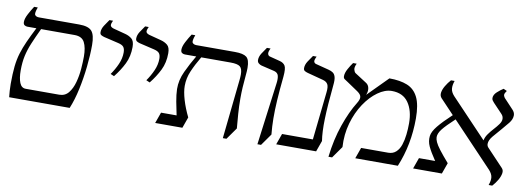

<svg xmlns="http://www.w3.org/2000/svg" viewBox="-52 -886 3305 1203"><g transform="rotate(10 1600.5 -285.0)"><path d="M448 -332Q448 -389 431 -422Q414 -455 367 -455H154Q127 -398 109 -355Q91 -312 82 -271Q73 -230 73 -178Q73 -129 85 -99.5Q97 -70 124 -70H337Q374 -70 396 -97.5Q418 -125 429.5 -167Q441 -209 444.5 -253.5Q448 -298 448 -332ZM384 -525Q443 -525 464.5 -500.5Q486 -476 486 -412Q486 -349 478 -274Q470 -199 454.5 -127Q439 -55 416 0H31Q29 -18 27.5 -40Q26 -62 26 -85Q26 -149 31 -195.5Q36 -242 48 -281Q60 -320 78.5 -361Q97 -402 124 -455H67Q57 -455 48.5 -460.5Q40 -466 40 -481Q40 -502 55.5 -531.5Q71 -561 87 -585H110Q95 -545 103 -535Q111 -525 128 -525Z M602 -537 678 -517Q702 -511 720 -496.5Q738 -482 738 -444Q738 -384 714.5 -336.5Q691 -289 655 -244L632 -254Q656 -288 672.5 -325.5Q689 -363 689 -400Q689 -423 680 -435Q671 -447 645 -453L552 -475Q541 -478 532.5 -483Q524 -488 524 -501Q524 -522 538 -544Q552 -566 566 -585H589Q577 -561 581 -551.5Q585 -542 602 -537Z M829 -537 905 -517Q929 -511 947 -496.5Q965 -482 965 -444Q965 -384 941.5 -336.5Q918 -289 882 -244L859 -254Q883 -288 899.5 -325.5Q916 -363 916 -400Q916 -423 907 -435Q898 -447 872 -453L779 -475Q768 -478 759.5 -483Q751 -488 751 -501Q751 -522 765 -544Q779 -566 793 -585H816Q804 -561 808 -551.5Q812 -542 829 -537Z M960 0 985 -70H1084Q1075 -111 1067 -154.5Q1059 -198 1058 -233Q1057 -290 1083.5 -346.5Q1110 -403 1141 -455H1069Q1059 -455 1050.5 -460.5Q1042 -466 1042 -481Q1042 -502 1057.5 -531.5Q1073 -561 1089 -585H1112Q1097 -545 1105 -535Q1113 -525 1130 -525H1375Q1428 -525 1449 -508.5Q1470 -492 1470 -440Q1470 -419 1467 -390Q1463 -350 1461 -314.5Q1459 -279 1459 -245Q1459 -193 1462.5 -146.5Q1466 -100 1470 -55L1417 20H1394L1434 -358Q1435 -368 1435.5 -376.5Q1436 -385 1436 -392Q1436 -429 1420 -442Q1404 -455 1360 -455H1173Q1142 -403 1122 -356.5Q1102 -310 1102 -261Q1102 -224 1117 -173.5Q1132 -123 1158 -70L1133 0Z M1595 -535 1661 -518Q1685 -512 1695.5 -495Q1706 -478 1701 -425Q1692 -338 1688 -273Q1684 -208 1684.5 -156.5Q1685 -105 1690 -55L1637 20H1614L1666 -378Q1670 -407 1665 -425.5Q1660 -444 1638 -450L1554 -470Q1543 -473 1534.5 -480.5Q1526 -488 1526 -501Q1526 -522 1540 -544Q1554 -566 1568 -585H1591Q1579 -561 1582 -549.5Q1585 -538 1595 -535Z M1888 -539 1973 -517Q1989 -513 2000.5 -505Q2012 -497 2017 -479Q2022 -461 2018 -425Q2005 -294 2002.5 -210Q2000 -126 2009 -70L1984 0H1730L1755 -70H1951L1984 -376Q1988 -411 1979.5 -426.5Q1971 -442 1949 -448L1847 -475Q1836 -478 1827.5 -483Q1819 -488 1819 -501Q1819 -522 1833 -544Q1847 -566 1861 -585H1884Q1872 -561 1875 -551.5Q1878 -542 1888 -539Z M2066 20Q2079 -92 2111.5 -185.5Q2144 -279 2184 -343Q2199 -367 2197.5 -383Q2196 -399 2173 -415L2102 -463Q2092 -470 2083 -475.5Q2074 -481 2074 -494Q2074 -515 2088 -540.5Q2102 -566 2116 -585H2139Q2127 -561 2131 -545.5Q2135 -530 2143 -525L2216 -478Q2233 -468 2237 -447Q2241 -426 2231 -403L2357 -530Q2425 -530 2471 -511.5Q2517 -493 2540.5 -445.5Q2564 -398 2564 -311Q2564 -144 2504 0H2233L2258 -70H2430Q2460 -70 2479.5 -88Q2499 -106 2509 -136Q2519 -166 2523 -202Q2527 -238 2527 -274Q2527 -355 2492 -405Q2457 -455 2386 -455Q2343 -455 2297.5 -422.5Q2252 -390 2215 -334.5Q2178 -279 2157.5 -207Q2137 -135 2142 -55L2089 20Z M3147 -100Q3160 -87 3156.5 -66.5Q3153 -46 3140 -23.5Q3127 -1 3108 20H3085Q3096 -9 3093.5 -30.5Q3091 -52 3071 -74L2810 -349Q2756 -299 2734 -271Q2712 -243 2712 -219Q2712 -206 2720 -188Q2728 -170 2749 -142.5Q2770 -115 2809 -70L2784 0H2601L2626 -70H2729Q2695 -120 2680 -152.5Q2665 -185 2669 -218Q2672 -246 2702 -283Q2732 -320 2788 -372L2700 -465Q2688 -479 2691 -499Q2694 -519 2707.5 -542Q2721 -565 2739 -585H2762Q2752 -557 2754 -535Q2756 -513 2776 -491L3023 -231L3005 -250Q3009 -271 3023.5 -291.5Q3038 -312 3055.5 -331Q3073 -350 3086 -368Q3099 -386 3099 -402Q3099 -410 3096 -418Q3093 -426 3085 -434L3029 -493Q3023 -499 3018.5 -506Q3014 -513 3014 -521Q3014 -542 3034.5 -560.5Q3055 -579 3073 -590L3095 -580Q3083 -564 3082.5 -555Q3082 -546 3090 -535L3150 -471Q3165 -455 3165 -437Q3165 -412 3145.5 -387.5Q3126 -363 3104 -338Q3079 -310 3056.5 -283Q3034 -256 3034 -233Q3034 -219 3044 -209Z"/></g></svg>

Font: Bona Nova SC
Style: Italic
Weight: 400
Italic angle: -4°
Designer: Mateusz Machalski
Foundry: Capitalics
Version: Version 4.001; ttfautohint (v1.8.4.7-5d5b)